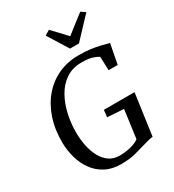

<svg xmlns="http://www.w3.org/2000/svg" viewBox="-232 -1123 1142 1261"><g transform="rotate(-30 338.5 -493.0)"><path d="M311.5 8Q242.5 8 192.5 -18.8Q142.5 -45.5 110.2 -90.5Q78 -135.5 62.2 -191.5Q46.5 -247.5 45.5 -306Q44.5 -407 72.2 -489Q100 -571 150.8 -629.8Q201.5 -688.5 270.5 -720Q339.5 -751.5 422 -751.5Q475 -751.5 512.5 -746.5Q550 -741.5 576.5 -735.2Q603 -729 621.5 -724Q627.5 -722.5 633 -721Q638.5 -719.5 644.5 -718L615.5 -568H546.5L543 -671.5Q524 -684 495.8 -692.5Q467.5 -701 416.5 -701Q347.5 -701 298 -667.2Q248.5 -633.5 217.2 -577.2Q186 -521 171.2 -453Q156.5 -385 157 -316.5Q157.5 -265 167.5 -216.8Q177.5 -168.5 198.5 -129.8Q219.5 -91 252.2 -68.2Q285 -45.5 330.5 -45.5Q370.5 -45.5 411.8 -55Q453 -64.5 478.5 -84L507.5 -297L383.5 -305L389.5 -358H622L578 -44Q563.5 -44 545.2 -39Q527 -34 506 -28Q468 -17 422.5 -4.5Q377 8 311.5 8ZM398 -817.5 302.5 -971 339.5 -994Q365 -967.5 390 -940.8Q415 -914 440 -887Q474 -914 508.5 -940.8Q543 -967.5 577.5 -994L610.5 -971L466 -817.5Z"/></g></svg>

Font: Merriweather 24pt
Style: Italic
Weight: 400
Italic angle: -7.8°
Designer: Eben Sorkin
Foundry: Eben Sorkin
Version: Version 2.101